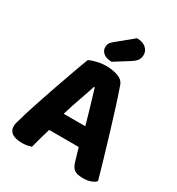

<svg xmlns="http://www.w3.org/2000/svg" viewBox="-199 -966 1017 1102"><g transform="rotate(30 310.0 -415.5)"><path d="M407 -133H211Q200 -97 190.5 -62Q181 -27 174 0Q161 4 147 7Q133 10 113 10Q69 10 46.5 -5.5Q24 -21 24 -50Q24 -64 28 -77Q32 -90 37 -107Q44 -134 57 -174Q70 -214 85.5 -260.5Q101 -307 118 -356Q135 -405 151 -449.5Q167 -494 180 -531Q193 -568 202 -590Q217 -599 248.5 -607Q280 -615 311 -615Q356 -615 390.5 -602.5Q425 -590 435 -561Q454 -508 476 -438Q498 -368 520.5 -294Q543 -220 564 -148Q585 -76 601 -19Q590 -6 568.5 2Q547 10 517 10Q474 10 456.5 -5Q439 -20 431 -52ZM310 -475Q296 -430 275.5 -372.5Q255 -315 237 -255H380Q363 -318 345.5 -375.5Q328 -433 316 -475ZM385 -841Q423 -841 444.5 -822.5Q466 -804 466 -777Q466 -758 457 -743Q448 -728 423 -712L326 -651Q290 -651 271 -667Q252 -683 252 -705Q252 -717 256 -727.5Q260 -738 274 -750Z"/></g></svg>

Font: Baloo Bhaina 2
Style: Bold
Weight: 700
Designer: Yesha Goshar, Manish Minz, Shuchita Grover and Ek Type
Foundry: Ek Type
Version: Version 1.640;hotconv 1.0.111;makeotfexe 2.5.65597; ttfautoh